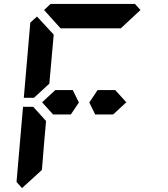

<svg xmlns="http://www.w3.org/2000/svg" viewBox="-20 -1020 856 976"><path d="M566 -562 622 -500 555 -438H495H464L434 -499L476 -562H506H520ZM156 -526 153 -523H101L134 -905L168 -936L253 -844L240 -698L232 -608L231 -595ZM205 -302 193 -156 92 -64 64 -95 97 -477H149L158 -467L214 -405L213 -392ZM204 -969 237 -1000H390H514H666L694 -969L594 -876H587H534H503H379H348H295H288ZM350 -562 381 -499 340 -438H310H250L194 -500L261 -562H306H321Z"/></svg>

Font: DSEG14 Classic Mini
Style: Bold Italic
Weight: 700
Italic angle: -5°
Designer: Keshikan(Twitter:@keshinomi_88pro)
Version: Version 0.46